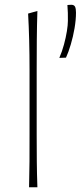

<svg xmlns="http://www.w3.org/2000/svg" viewBox="-20 -786 339 806"><path d="M102 0Q103.5 -56.5 103.8 -108.5Q104 -160.5 104 -221V-494Q104 -621 98 -729L137 -740Q135 -678.5 134.5 -618.2Q134 -558 134 -494V-221Q134 -160.5 134.5 -108.5Q135 -56.5 137 0ZM229 -543Q240.5 -569 248.5 -598.8Q256.5 -628.5 260.8 -655Q265 -681.5 265 -698Q265 -715.5 264.8 -732Q264.5 -748.5 263 -765L280 -766Q291.5 -765.5 295.2 -757.5Q299 -749.5 299 -733Q299 -703 293 -667.8Q287 -632.5 277.2 -599.5Q267.5 -566.5 257 -544Z"/></svg>

Font: Commissioner Flair Thin
Style: Regular
Weight: 100
Designer: Kostas Bartsokas
Foundry: Kostas Bartsokas
Version: Version 1.000; ttfautohint (v1.8.3)